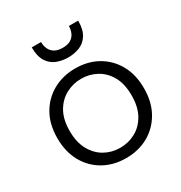

<svg xmlns="http://www.w3.org/2000/svg" viewBox="-169 -832 914 967"><g transform="rotate(-30 288.0 -348.5)"><path d="M287 12Q215 12 158 -20Q101 -52 68.5 -110.5Q36 -169 36 -248Q36 -328 69 -386Q102 -444 159.5 -476Q217 -508 289 -508Q362 -508 418.5 -476Q475 -444 507.5 -386Q540 -328 540 -248Q540 -169 507 -110.5Q474 -52 417 -20Q360 12 287 12ZM287 -48Q336 -48 377 -70.5Q418 -93 443 -137.5Q468 -182 468 -248Q468 -315 443.5 -359Q419 -403 378 -425.5Q337 -448 289 -448Q241 -448 199.5 -425.5Q158 -403 133 -359Q108 -315 108 -248Q108 -182 133 -137.5Q158 -93 198.5 -70.5Q239 -48 287 -48ZM288 -573Q253 -573 222 -585Q191 -597 172 -627Q153 -657 153 -709H207Q207 -687 215.5 -668.5Q224 -650 242 -639.5Q260 -629 288 -629Q317 -629 334.5 -639.5Q352 -650 360.5 -668.5Q369 -687 369 -709H423Q423 -657 404 -627Q385 -597 354 -585Q323 -573 288 -573Z"/></g></svg>

Font: Host Grotesk Light
Style: Regular
Weight: 300
Designer: Doukan Karapınar
Foundry: Element Type
Version: Version 1.003